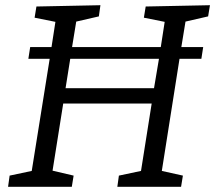

<svg xmlns="http://www.w3.org/2000/svg" viewBox="-20 -718 827 738"><path d="M11 0 17 -43 102 -61 171 -492H89L96 -537H178L193 -634L113 -650L120 -693L366 -698L360 -655L273 -635L257 -537H598L613 -634L533 -650L540 -693L787 -698L780 -655L693 -635L677 -537H761L754 -492H670L602 -61L683 -43L676 0H431L437 -43L522 -61L563 -320H223L182 -62L263 -43L256 0ZM232 -379H572L591 -492H250Z"/></svg>

Font: Bitter
Style: Italic
Weight: 400
Italic angle: -9°
Designer: Sol Matas, and Bitter project Authors
Foundry: Sol Matas
Version: Version 2.001